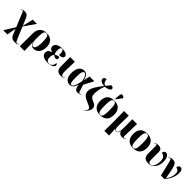

<svg xmlns="http://www.w3.org/2000/svg" viewBox="515 -2911 5255 5255"><g transform="rotate(45 3142.5 -283.5)"><path d="M529 250C589 250 620 239 652 209L646 200C635 211 612 226 592 226C565 226 551 211 519 137L375 -206L603 -536H441L368 -222L276 -441C243 -519 202 -543 134 -543C88 -543 49 -536 10 -502L16 -493C35 -509 52 -519 67 -519C88 -519 90 -505 121 -428L267 -71L75 240H236L284 -28L354 142C388 224 447 250 529 250Z M705 230H887L876 -129H878C899 -14 953 13 1024 13C1137 13 1242 -84 1242 -273C1242 -454 1144 -550 973 -550C795 -550 707 -436 707 -263V-84ZM967 -19C921 -19 893 -79 877 -185V-319C877 -471 899 -541 970 -541C1040 -541 1065 -470 1065 -273C1065 -116 1032 -19 967 -19Z M1557 10C1716 10 1779 -50 1779 -105C1779 -127 1768 -149 1742 -159C1731 -51 1676 -1 1605 -1C1531 -1 1495 -51 1495 -134C1495 -207 1516 -246 1539 -272C1567 -251 1600 -225 1631 -225C1666 -225 1692 -251 1692 -283C1692 -305 1684 -318 1673 -327C1637 -327 1583 -310 1540 -285C1525 -308 1510 -358 1510 -431C1510 -498 1528 -541 1572 -541C1620 -541 1637 -484 1637 -357C1745 -363 1779 -401 1779 -444C1779 -492 1726 -550 1574 -550C1424 -550 1334 -491 1334 -398C1334 -339 1377 -300 1446 -282V-277C1372 -259 1318 -225 1318 -145C1318 -50 1398 10 1557 10Z M2065 10C2119 10 2155 -10 2178 -31L2172 -40C2159 -29 2140 -14 2118 -14C2069 -14 2059 -109 2061 -173L2071 -536H1889L1891 -166C1892 -40 1963 10 2065 10Z M2409 10C2507 10 2551 -55 2581 -160H2584C2617 -28 2636 10 2720 10C2779 10 2813 -13 2834 -31L2828 -40C2810 -24 2791 -14 2775 -14C2746 -14 2739 -43 2677 -255L2825 -536H2642L2605 -359H2601C2567 -505 2511 -549 2425 -549C2312 -549 2219 -455 2219 -257C2219 -65 2307 10 2409 10ZM2454 -19C2418 -19 2390 -46 2390 -264C2390 -473 2424 -514 2470 -514C2512 -514 2555 -469 2588 -305C2547 -96 2506 -19 2454 -19Z M3200 221C3263 171 3322 105 3322 25C3322 -43 3293 -84 3180 -129C3086 -167 3063 -209 3063 -316C3063 -425 3106 -572 3134 -631C3262 -647 3318 -683 3318 -731C3318 -768 3274 -791 3232 -790C3196 -745 3160 -701 3127 -660C3040 -675 3030 -760 3025 -811C2968 -815 2934 -787 2934 -746C2934 -687 2991 -642 3105 -633C2979 -474 2887 -343 2887 -225C2887 -102 2968 -49 3108 9C3232 60 3254 82 3254 115C3254 139 3242 169 3192 214Z M3591 -602 3710 -765V-777C3655 -828 3589 -836 3582 -764L3566 -612ZM3586 10C3764 10 3858 -83 3858 -271C3858 -459 3756 -550 3589 -550C3411 -550 3318 -459 3318 -271C3318 -83 3420 10 3586 10ZM3588 0C3519 0 3496 -67 3496 -271C3496 -473 3519 -540 3587 -540C3656 -540 3680 -473 3680 -271C3680 -67 3657 0 3588 0Z M3978 230H4161L4146 -27H4148C4163 0 4184 10 4216 10C4273 10 4296 -32 4308 -90H4311C4322 -8 4383 10 4438 10C4490 10 4524 -7 4553 -31L4547 -40C4525 -20 4506 -14 4494 -14C4478 -14 4466 -27 4467 -61L4478 -536H4295L4297 -235C4298 -61 4281 0 4222 0C4170 0 4149 -31 4151 -180L4158 -536H3976L3981 -157Z M4864 10C5042 10 5136 -83 5136 -271C5136 -459 5034 -550 4867 -550C4689 -550 4596 -459 4596 -271C4596 -83 4698 10 4864 10ZM4866 0C4797 0 4774 -67 4774 -271C4774 -473 4797 -540 4865 -540C4934 -540 4958 -473 4958 -271C4958 -67 4935 0 4866 0Z M5456 10C5608 10 5722 -117 5722 -313C5722 -473 5663 -544 5593 -544C5552 -544 5520 -517 5519 -456C5582 -446 5655 -413 5655 -280C5655 -86 5585 -12 5514 -12C5451 -12 5441 -53 5441 -151V-413C5441 -522 5372 -543 5303 -543C5251 -543 5216 -530 5182 -502L5188 -493C5212 -513 5226 -520 5240 -519C5259 -519 5266 -507 5266 -441V-180C5266 -40 5332 10 5456 10Z M5937 0H6071C6183 -117 6246 -274 6246 -403C6246 -493 6214 -544 6153 -544C6116 -544 6082 -521 6080 -455C6134 -449 6189 -414 6189 -330C6189 -246 6170 -152 6088 -46C6008 -489 5993 -543 5856 -543C5800 -543 5756 -524 5728 -499L5735 -492C5756 -510 5771 -516 5784 -516C5821 -516 5827 -474 5937 0Z"/></g></svg>

Font: Noto Serif Display ExtraBold
Style: Regular
Weight: 800
Designer: Monotype Design Team
Foundry: Monotype Imaging Inc.
Version: Version 2.009